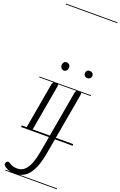

<svg xmlns="http://www.w3.org/2000/svg" viewBox="-323 -1293 1123 1793"><g transform="rotate(20 238.5 -397.0)"><path d="M71.5 0Q53 0 48.8 -8.5Q44.5 -17 46 -24L124 -467Q126 -479 130.8 -486.5Q135.5 -494 144 -497.2Q152.5 -500.5 166 -500.5Q180.5 -500.5 184 -493.8Q187.5 -487 184.5 -470L106.5 -27Q105.5 -21.5 100.5 -10.8Q95.5 0 71.5 0ZM189.5 -631.5Q174 -631.5 163.5 -644Q153 -656.5 153 -673.5Q153 -690.5 162.8 -702Q172.5 -713.5 189.5 -713.5Q204.5 -713.5 215.5 -702.8Q226.5 -692 226.5 -673.5Q226.5 -656.5 216 -644Q205.5 -631.5 189.5 -631.5ZM71.5 0Q53 0 48.8 -8.5Q44.5 -17 46 -24L124 -467Q126 -479 130.8 -486.5Q135.5 -494 144 -497.2Q152.5 -500.5 166 -500.5Q180.5 -500.5 184 -493.8Q187.5 -487 184.5 -470L106.5 -27Q105.5 -21.5 100.5 -10.8Q95.5 0 71.5 0ZM189.5 -631.5Q174 -631.5 163.5 -644Q153 -656.5 153 -673.5Q153 -690.5 162.8 -702Q172.5 -713.5 189.5 -713.5Q204.5 -713.5 215.5 -702.8Q226.5 -692 226.5 -673.5Q226.5 -656.5 216 -644Q205.5 -631.5 189.5 -631.5ZM92 428.5Q47.5 428.5 19.5 417.5Q-8.5 406.5 -21 394Q-29 385.5 -29.5 374.5Q-30 363.5 -22 353.5Q-16 346 -6.5 346.2Q3 346.5 13.5 354Q30 365.5 48.8 371.2Q67.5 377 93 377Q137 377 166.2 348.8Q195.5 320.5 214.5 269.8Q233.5 219 245 152L353.5 -465.5Q355.5 -477.5 360.2 -485.2Q365 -493 373.8 -496.8Q382.5 -500.5 395.5 -500.5Q410 -500.5 413.5 -492.8Q417 -485 414 -468L304 156Q280.5 289 229.5 358.8Q178.5 428.5 92 428.5ZM419.5 -640Q404 -640 393.2 -650.8Q382.5 -661.5 382.5 -676.5Q382.5 -691 392.5 -701.2Q402.5 -711.5 419.5 -711.5Q435.5 -711.5 446.8 -702Q458 -692.5 458 -676.5Q458 -662 447 -651Q436 -640 419.5 -640ZM-5 424.5H507.5V432.5H-5ZM-5 -16H507.5V0H-5ZM-5 -501.5H507.5V-493.5H-5ZM-5 -1226H507.5V-1218H-5Z"/></g></svg>

Font: Edu AU VIC WA NT Guides
Style: Regular
Weight: 400
Designer: Tina and Corey Anderson, Eben Sorkin, Mirko Velimirovic
Foundry: Google for Education
Version: Version 1.001